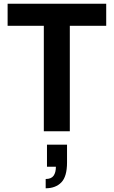

<svg xmlns="http://www.w3.org/2000/svg" viewBox="-20 -707 613 1034"><path d="M216 0V-568H21V-687H552V-568H356V0ZM226 307V257Q256 257 268.5 239.5Q281 222 281 191H233V72H341V168Q341 244 310 275.5Q279 307 226 307Z"/></svg>

Font: Archivo SemiCondensed
Style: Bold
Weight: 680
Width: 4
Designer: Hector Gatti
Foundry: Omnibus-Type
Version: Version 2.001; ttfautohint (v1.8.3)